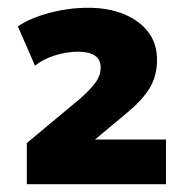

<svg xmlns="http://www.w3.org/2000/svg" viewBox="-20 -730 480 494"><path d="M49 -256V-362L187 -477Q213 -500 226 -518Q239 -536 239 -557Q239 -577 224 -587Q209 -597 181 -597Q152 -597 121.5 -587.5Q91 -578 70 -561L26 -662Q56 -683 106 -696.5Q156 -710 207 -710Q259 -710 299 -693.5Q339 -677 361.5 -647.5Q384 -618 384 -576Q384 -534 364.5 -502.5Q345 -471 306 -439L222 -369V-371H407V-256Z"/></svg>

Font: Nunito Sans 9pt Black
Style: Regular
Weight: 900
Version: Version 3.101;gftools[0.9.27]